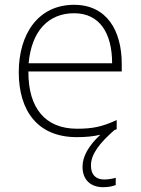

<svg xmlns="http://www.w3.org/2000/svg" viewBox="-20 -560 585 798"><path d="M358 128C358 80 394 35 455 -19C458 -20 462 -22 465 -23V-61C404 -33 365 -25 300 -25C169 -25 97 -110 98 -263H486V-294C486 -434 423 -540 288 -540C136 -540 58 -415 58 -260C58 -100 136 10 299 10C336 10 368 7 397 0C348 46 323 90 323 133C323 189 358 218 409 218C431 218 449 214 461 209V179C450 182 433 186 413 186C377 186 358 165 358 128ZM288 -505C395 -505 446 -421 446 -297H99C111 -432 182 -505 288 -505Z"/></svg>

Font: Noto Sans Tamil ExtraLight
Style: Regular
Weight: 200
Designer: Jelle Bosma - Monotype Design Team
Foundry: Monotype Imaging Inc.
Version: Version 2.004